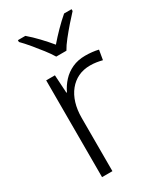

<svg xmlns="http://www.w3.org/2000/svg" viewBox="-192 -840 778 914"><g transform="rotate(-30 197.0 -382.5)"><path d="M307 -541Q326 -541 344.5 -539Q363 -537 379 -533L370 -480Q354 -484 338 -486.5Q322 -489 304 -489Q267 -489 238 -475Q209 -461 188 -435Q167 -409 156 -373Q145 -337 145 -292V0H88V-532H136L142 -433H145Q159 -463 181.5 -487.5Q204 -512 235.5 -526.5Q267 -541 307 -541ZM186 -606Q173 -628 152 -655Q131 -682 108.5 -709Q86 -736 67 -755V-765H108Q135 -742 162.5 -713Q190 -684 213 -656Q237 -684 265.5 -713Q294 -742 321 -765H362V-755Q344 -736 320.5 -709Q297 -682 275.5 -655Q254 -628 242 -606Z"/></g></svg>

Font: Noto Sans Thai Light
Style: Regular
Weight: 300
Designer: Monotype Design Team
Foundry: Monotype Imaging Inc.
Version: Version 2.001